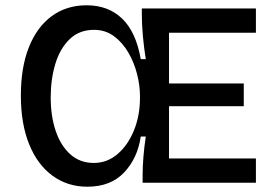

<svg xmlns="http://www.w3.org/2000/svg" viewBox="-20 -692 1028 727"><path d="M311 15Q236 15 179 -26.5Q122 -68 90.5 -145.5Q59 -223 59 -330Q59 -437 89.5 -513.5Q120 -590 176 -631Q232 -672 308 -672Q390 -672 442.5 -621.5Q495 -571 513 -468H532Q525 -512 521 -555.5Q517 -599 517 -640V-660H949V-568H620V-376H903V-290H620V-92H949V0H520V-28Q520 -60 523 -97.5Q526 -135 532 -175H513Q501 -93 450 -39Q399 15 311 15ZM335 -75Q386 -75 425.5 -109Q465 -143 487.5 -199Q510 -255 510 -321V-329Q510 -368 499 -411.5Q488 -455 466 -493Q444 -531 411.5 -555Q379 -579 336 -579Q280 -579 243.5 -543.5Q207 -508 189.5 -450Q172 -392 172 -323Q172 -252 191 -196Q210 -140 246.5 -107.5Q283 -75 335 -75Z"/></svg>

Font: Bricolage Grotesque 12pt Medium
Style: Regular
Weight: 500
Designer: Mathieu Triay
Foundry: Atelier Triay
Version: Version 1.001; ttfautohint (v1.8.4.7-5d5b);gftools[0.9.33.de